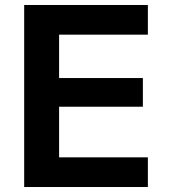

<svg xmlns="http://www.w3.org/2000/svg" viewBox="-20 -750 676 770"><path d="M77 -730H573V-611H217V-437H553V-322H217V-119H573V0H77Z"/></svg>

Font: Enso
Style: Bold
Weight: 700
Designer: Coji Morishita
Foundry: UNDERFOREST DESIGN
Version: Version 1.000